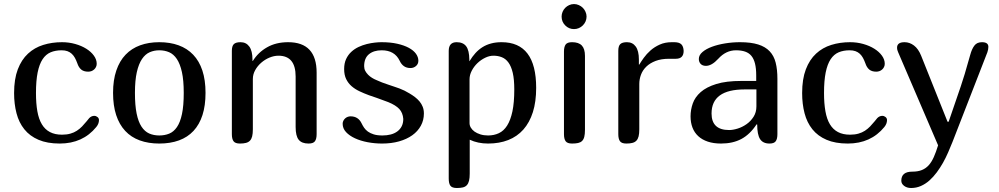

<svg xmlns="http://www.w3.org/2000/svg" viewBox="-20 -711 4946 951"><path d="M421.9 -126Q433.1 -137.2 446.8 -137.2Q455.6 -137.2 462.9 -131.3Q470.2 -125.5 470.2 -116.2Q470.2 -98.1 457 -82Q390.1 0 275.9 0Q213.9 0 170.7 -18.6Q127.4 -37.1 100.6 -70.6Q73.7 -104 61.8 -149.9Q49.8 -195.8 49.8 -250Q49.8 -319.3 68.1 -367.4Q86.4 -415.5 118.7 -445.3Q150.9 -475.1 194.1 -488.5Q237.3 -502 287.1 -502Q321.3 -502 352.5 -493.2Q383.8 -484.4 407.5 -469.5Q431.2 -454.6 445.1 -435.3Q459 -416 459 -395Q459 -386.2 455.3 -378.9Q451.7 -371.6 445.8 -366.5Q439.9 -361.3 432.4 -358.6Q424.8 -356 417 -356Q395 -356 382.3 -366.5Q369.6 -377 362.8 -397.9Q357.4 -412.6 351.1 -424.3Q344.7 -436 335.4 -444.6Q326.2 -453.1 314 -457.5Q301.8 -461.9 285.2 -461.9Q254.4 -461.9 230.7 -451.9Q207 -441.9 190.9 -417.5Q174.8 -393.1 166.5 -352.3Q158.2 -311.5 158.2 -250Q158.2 -198.7 165 -159.9Q171.9 -121.1 187.3 -95.5Q202.6 -69.8 227.3 -56.9Q252 -43.9 287.1 -43.9Q310.5 -43.9 328.6 -49.1Q346.7 -54.2 360.8 -63.5Q375 -72.8 386.5 -84.7Q397.9 -96.7 409.2 -110.4Z M769 0Q714.8 0 672.1 -15.6Q629.4 -31.2 600.1 -62.7Q570.8 -94.2 555.4 -141.1Q540 -188 540 -251Q540 -314.5 556.2 -361.8Q572.3 -409.2 602.1 -440.2Q631.8 -471.2 674.1 -486.6Q716.3 -502 769 -502Q822.3 -502 864.7 -486.6Q907.2 -471.2 937 -439.9Q966.8 -408.7 982.4 -361.6Q998 -314.5 998 -251Q998 -188 982.9 -141.1Q967.8 -94.2 938.5 -62.7Q909.2 -31.2 866.5 -15.6Q823.7 0 769 0ZM769 -40Q795.9 -40 818.1 -49.1Q840.3 -58.1 856.4 -81.5Q872.6 -105 881.3 -146Q890.1 -187 890.1 -251Q890.1 -313 881.1 -353.8Q872.1 -394.5 856 -418.7Q839.8 -442.9 817.6 -452.4Q795.4 -461.9 769 -461.9Q743.7 -461.9 721.7 -452.4Q699.7 -442.9 683.3 -418.7Q667 -394.5 657.7 -353.8Q648.4 -313 648.4 -251Q648.4 -189.5 656.7 -148.7Q665 -107.9 680.9 -83.7Q696.8 -59.6 719 -49.8Q741.2 -40 769 -40Z M1128.4 -46.9V-459Q1128.4 -482.9 1138.2 -492.4Q1147.9 -502 1171.4 -502Q1199.2 -502 1214.8 -480.5Q1230.5 -459 1230.5 -416V-409.2H1232.4Q1258.8 -451.7 1303 -476.8Q1347.2 -502 1407.2 -502Q1548.3 -502 1548.3 -351.1V-46.9Q1548.3 -22.9 1540 -11.5Q1531.7 0 1508.3 0Q1474.6 0 1459.5 -18.8Q1444.3 -37.6 1444.3 -82V-332Q1444.3 -435.1 1359.4 -435.1Q1337.4 -435.1 1314.9 -425.8Q1292.5 -416.5 1274.2 -400.6Q1255.9 -384.8 1244.1 -363.8Q1232.4 -342.8 1232.4 -319.8V-70.8Q1232.4 -49.3 1229 -35.6Q1225.6 -22 1218 -14.2Q1210.4 -6.3 1198.2 -3.2Q1186 0 1168.5 0Q1145 0 1136.7 -11.5Q1128.4 -22.9 1128.4 -46.9Z M1977.5 -122.1Q1975.1 -152.3 1957.8 -171.1Q1940.4 -189.9 1903.3 -205.1L1846.2 -226.1L1807.6 -239.3Q1782.7 -248.5 1760.5 -259Q1738.3 -269.5 1721.4 -284.2Q1704.6 -298.8 1694.6 -319.3Q1684.6 -339.8 1684.6 -369.1Q1684.6 -397.5 1694.3 -418.5Q1704.1 -439.5 1720.2 -454.3Q1736.3 -469.2 1756.3 -478.5Q1776.4 -487.8 1797.1 -492.9Q1817.9 -498 1836.9 -500Q1856 -502 1869.6 -502Q1913.6 -502 1947.5 -494.4Q1981.4 -486.8 2004.9 -474.1Q2028.3 -461.4 2040.3 -444.8Q2052.2 -428.2 2052.2 -410.2Q2052.2 -394 2040.5 -384Q2028.8 -374 2013.2 -374Q1994.1 -374 1981 -383.1Q1967.8 -392.1 1959.5 -410.2Q1934.6 -461.9 1870.6 -461.9Q1831.1 -461.9 1807.4 -442.4Q1783.7 -422.9 1783.7 -383.3Q1783.7 -370.1 1789.3 -359.6Q1794.9 -349.1 1803.5 -340.6Q1812 -332 1822.8 -325.4Q1833.5 -318.8 1844.2 -314.5L1872.1 -302.7L1905.3 -291Q1918.9 -286.1 1932.1 -282Q1945.3 -277.8 1958.3 -272.9Q1971.2 -268.1 1983.6 -262Q1996.1 -255.9 2008.8 -248Q2022.9 -239.7 2035.6 -230Q2048.3 -220.2 2058.1 -208.5Q2067.9 -196.8 2073.7 -182.1Q2079.6 -167.5 2079.6 -148.9Q2079.6 -115.7 2064.5 -88.1Q2049.3 -60.5 2022 -41Q1994.6 -21.5 1956.5 -10.7Q1918.5 0 1872.6 0Q1835.9 0 1801 -6.6Q1766.1 -13.2 1738.5 -25.9Q1710.9 -38.6 1694.1 -56.6Q1677.2 -74.7 1677.2 -98.1Q1677.2 -106 1680.7 -112.8Q1684.1 -119.6 1689.5 -124.5Q1694.8 -129.4 1701.9 -132.1Q1709 -134.8 1716.3 -134.8Q1754.9 -134.8 1771.5 -99.1Q1776.4 -88.9 1783.4 -78.4Q1790.5 -67.9 1802.2 -59.3Q1814 -50.8 1831.3 -45.4Q1848.6 -40 1874.5 -40Q1896.5 -40 1915.3 -44.9Q1934.1 -49.8 1948 -60.1Q1961.9 -70.3 1969.7 -85.7Q1977.5 -101.1 1977.5 -122.1Z M2202.6 172.9V-459Q2202.6 -502 2241.7 -502Q2273.9 -502 2289.1 -481.7Q2304.2 -461.4 2304.7 -416V-408.2H2305.7Q2318.8 -430.2 2334.7 -447.8Q2350.6 -465.3 2369.6 -477.3Q2388.7 -489.3 2412.1 -495.6Q2435.5 -502 2464.4 -502Q2635.7 -502 2635.7 -275.9Q2635.7 -207 2619.4 -155.5Q2603 -104 2572.3 -69.3Q2541.5 -34.7 2497.3 -17.3Q2453.1 0 2397.5 0Q2346.7 0 2306.6 -19V148.9Q2306.6 170.4 2303.2 184.3Q2299.8 198.2 2292.2 206.3Q2284.7 214.4 2272.5 217.3Q2260.3 220.2 2242.7 220.2Q2219.2 220.2 2210.9 209Q2202.6 197.8 2202.6 172.9ZM2527.3 -268.1Q2527.3 -317.9 2519.8 -350.1Q2512.2 -382.3 2498.5 -401.1Q2484.9 -419.9 2465.8 -427.5Q2446.8 -435.1 2424.3 -435.1Q2403.8 -435.1 2382.8 -424.8Q2361.8 -414.6 2344.7 -398.2Q2327.6 -381.8 2316.7 -360.8Q2305.7 -339.8 2305.7 -317.9V-101.1Q2305.7 -89.8 2312 -78.9Q2318.4 -67.9 2330.3 -59.3Q2342.3 -50.8 2359.4 -45.4Q2376.5 -40 2397.5 -40Q2426.8 -40 2450.9 -51.3Q2475.1 -62.5 2491.9 -89.1Q2508.8 -115.7 2518.1 -159.4Q2527.3 -203.1 2527.3 -268.1Z M2877.4 -434.1V-67.9Q2877.4 -46.4 2874 -33.2Q2870.6 -20 2863 -12.7Q2855.5 -5.4 2843.3 -2.7Q2831.1 0 2813.5 0Q2790 0 2781.7 -11.5Q2773.4 -22.9 2773.4 -46.9V-455.1Q2773.4 -479 2781.7 -490.5Q2790 -502 2813.5 -502Q2846.2 -502 2861.8 -485.6Q2877.4 -469.2 2877.4 -434.1ZM2779.8 -585Q2761.7 -603 2761.7 -628.9Q2761.7 -641.1 2766.6 -652.6Q2771.5 -664.1 2779.8 -672.4Q2788.1 -680.7 2799.3 -685.8Q2810.5 -690.9 2823.2 -690.9Q2835.4 -690.9 2846.9 -685.8Q2858.4 -680.7 2866.7 -672.4Q2875 -664.1 2880.1 -652.6Q2885.3 -641.1 2885.3 -628.9Q2885.3 -616.2 2880.4 -605Q2875.5 -593.8 2866.9 -585.2Q2858.4 -576.7 2847.2 -571.8Q2835.9 -566.9 2823.2 -566.9Q2797.9 -566.9 2779.8 -585Z M3366.2 -459Q3366.2 -419.9 3327.6 -419.9H3294.4Q3255.4 -419.9 3227.3 -409.2Q3199.2 -398.4 3181.2 -380.9Q3163.1 -363.3 3154.8 -340.8Q3146.5 -318.4 3146.5 -294.9V-70.8Q3146.5 -49.3 3143.1 -35.6Q3139.6 -22 3132.1 -14.2Q3124.5 -6.3 3112.3 -3.2Q3100.1 0 3082.5 0Q3059.1 0 3050.8 -11.5Q3042.5 -22.9 3042.5 -46.9V-459Q3042.5 -482.9 3052.2 -492.4Q3062 -502 3085.4 -502Q3113.3 -502 3128.9 -480.5Q3144.5 -459 3144.5 -416V-391.1H3146.5Q3155.3 -405.8 3168.9 -424.8Q3182.6 -443.8 3202.1 -461.2Q3221.7 -478.5 3247.8 -490.2Q3273.9 -502 3307.6 -502H3319.3Q3344.2 -502 3354.7 -491.5Q3365.2 -481 3366.2 -459Z M3730.5 -94.2 3727.5 -95.2Q3694.8 -45.4 3652.3 -22.7Q3609.9 0 3551.3 0Q3514.2 0 3485.8 -9.5Q3457.5 -19 3438.5 -36.6Q3419.4 -54.2 3409.9 -79.1Q3400.4 -104 3400.4 -134.8Q3400.4 -167 3411.4 -198.5Q3422.4 -230 3450.7 -254.9Q3479 -279.8 3527.8 -294.9Q3576.7 -310.1 3652.3 -310.1H3725.6V-337.9Q3725.6 -372.1 3719.7 -395.8Q3713.9 -419.4 3701.9 -434.1Q3689.9 -448.7 3670.9 -455.3Q3651.9 -461.9 3625.5 -461.9Q3575.7 -461.9 3537.6 -419.9Q3505.4 -384.8 3476.6 -384.8Q3459.5 -384.8 3450.4 -394.5Q3441.4 -404.3 3441.4 -418.9Q3441.4 -438 3459.5 -453.4Q3477.5 -468.8 3506.6 -479.5Q3535.6 -490.2 3572 -496.1Q3608.4 -502 3645.5 -502Q3699.7 -502 3735.4 -490.7Q3771 -479.5 3792.2 -457Q3813.5 -434.6 3822 -400.6Q3830.6 -366.7 3830.6 -320.8V-46.9Q3830.6 -22.9 3822.3 -11.5Q3814 0 3791.5 0Q3758.8 0 3744.6 -22.2Q3730.5 -44.4 3730.5 -94.2ZM3726.6 -268.1H3668.5Q3504.4 -268.1 3504.4 -148.9Q3504.4 -66.9 3591.3 -66.9Q3610.4 -66.9 3633.8 -74.2Q3657.2 -81.5 3678 -96.2Q3698.7 -110.8 3712.6 -132.8Q3726.6 -154.8 3726.6 -184.1Z M4325.2 -126Q4336.4 -137.2 4350.1 -137.2Q4358.9 -137.2 4366.2 -131.3Q4373.5 -125.5 4373.5 -116.2Q4373.5 -98.1 4360.4 -82Q4293.5 0 4179.2 0Q4117.2 0 4074 -18.6Q4030.8 -37.1 4003.9 -70.6Q3977.1 -104 3965.1 -149.9Q3953.1 -195.8 3953.1 -250Q3953.1 -319.3 3971.4 -367.4Q3989.7 -415.5 4022 -445.3Q4054.2 -475.1 4097.4 -488.5Q4140.6 -502 4190.4 -502Q4224.6 -502 4255.9 -493.2Q4287.1 -484.4 4310.8 -469.5Q4334.5 -454.6 4348.4 -435.3Q4362.3 -416 4362.3 -395Q4362.3 -386.2 4358.6 -378.9Q4355 -371.6 4349.1 -366.5Q4343.3 -361.3 4335.7 -358.6Q4328.1 -356 4320.3 -356Q4298.3 -356 4285.6 -366.5Q4272.9 -377 4266.1 -397.9Q4260.7 -412.6 4254.4 -424.3Q4248 -436 4238.8 -444.6Q4229.5 -453.1 4217.3 -457.5Q4205.1 -461.9 4188.5 -461.9Q4157.7 -461.9 4134 -451.9Q4110.4 -441.9 4094.2 -417.5Q4078.1 -393.1 4069.8 -352.3Q4061.5 -311.5 4061.5 -250Q4061.5 -198.7 4068.4 -159.9Q4075.2 -121.1 4090.6 -95.5Q4106 -69.8 4130.6 -56.9Q4155.3 -43.9 4190.4 -43.9Q4213.9 -43.9 4231.9 -49.1Q4250 -54.2 4264.2 -63.5Q4278.3 -72.8 4289.8 -84.7Q4301.3 -96.7 4312.5 -110.4Z M4870.6 -452.1 4697.8 -7.8Q4688 16.6 4676.5 43.2Q4665 69.8 4650.9 95Q4636.7 120.1 4619.9 142.8Q4603 165.5 4583.5 182.9Q4564 200.2 4541.3 210.2Q4518.6 220.2 4492.7 220.2Q4472.2 220.2 4458.3 209.7Q4444.3 199.2 4444.3 184.1Q4444.3 139.2 4498.5 139.2Q4526.4 139.2 4545.9 131.3Q4565.4 123.5 4579.8 107.7Q4594.2 91.8 4605.2 67.1Q4616.2 42.5 4626.5 8.8L4428.7 -452.1Q4426.3 -457.5 4424.8 -462.9Q4423.3 -468.3 4423.3 -475.1Q4423.3 -502 4460.4 -502Q4485.4 -502 4507.1 -485.6Q4528.8 -469.2 4542.5 -435.1L4673.3 -107.9H4678.7L4738.8 -283.2Q4746.6 -305.7 4758.3 -344.2Q4770 -382.8 4785.6 -439Q4793.5 -468.3 4806.2 -485.1Q4818.8 -502 4843.8 -502Q4875.5 -502 4875.5 -479Q4875.5 -466.3 4870.6 -452.1Z"/></svg>

Font: Marmelad
Style: Regular
Weight: 400
Designer: Manvel Shmavonyan
Foundry: Cyreal (www.cyreal.org)
Version: Version 1.000